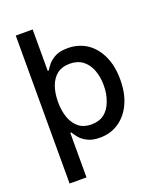

<svg xmlns="http://www.w3.org/2000/svg" viewBox="-167 -830 943 1136"><g transform="rotate(-20 305.0 -262.0)"><path d="M71.3 -727.5Q97.7 -727.5 177.7 -727.5Q177.7 -652.3 177.7 -425.8Q169.9 -388.7 145.5 -274.4Q153.3 -231.4 177.7 -104.5Q177.7 -27.3 177.7 204.1Q151.4 204.1 71.3 204.1Q71.3 -28.3 71.3 -727.5ZM134.8 -466.8Q147.5 -466.8 184.6 -466.8Q193.4 -482.4 210 -502.9Q227.5 -522.5 256.8 -538.1Q286.1 -552.7 334 -552.7Q399.4 -552.7 452.1 -519.5Q503.9 -485.4 533.2 -422.9Q563.5 -360.4 563.5 -271.5Q563.5 -183.6 533.2 -120.1Q503.9 -57.6 452.1 -23.4Q401.4 10.7 335 10.7Q288.1 10.7 258.8 -3.9Q228.5 -18.6 210.9 -39.1Q194.3 -59.6 184.6 -76.2Q168 -76.2 134.8 -76.2Q134.8 -173.8 134.8 -466.8ZM460 -272.5Q460 -327.1 443.4 -370.1Q426.8 -413.1 394.5 -437.5Q362.3 -461.9 313.5 -461.9Q265.6 -461.9 234.4 -438.5Q203.1 -414.1 187.5 -371.1Q171.9 -328.1 171.9 -272.5Q171.9 -216.8 187.5 -172.9Q203.1 -129.9 234.4 -104.5Q265.6 -80.1 313.5 -80.1Q362.3 -80.1 394.5 -104.5Q426.8 -129.9 442.4 -173.8Q460 -217.8 460 -272.5Z"/></g></svg>

Font: DeepSea
Style: Medium
Weight: 500
Designer: Stem
Version: Version 3.019;git-0a5106e0b